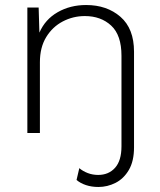

<svg xmlns="http://www.w3.org/2000/svg" viewBox="-20 -530 638 765"><path d="M89 0V-500H134L137 -400Q160 -453 210 -481.5Q260 -510 323 -510Q406 -510 460 -463Q514 -416 514 -324V57Q514 112 493.5 147Q473 182 440.5 198.5Q408 215 372 215Q345 215 322.5 207.5Q300 200 285 187L296 140Q310 152 329.5 159.5Q349 167 371 167Q413 167 438.5 138.5Q464 110 464 53V-308Q464 -390 423 -428Q382 -466 318 -466Q271 -466 230 -444.5Q189 -423 164 -382Q139 -341 139 -282V0Z"/></svg>

Font: Work Sans Light
Style: Regular
Weight: 300
Designer: Wei Huang
Foundry: Wei Huang
Version: Version 2.012; ttfautohint (v1.8.3)